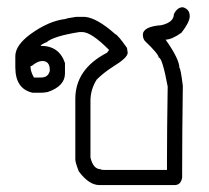

<svg xmlns="http://www.w3.org/2000/svg" viewBox="-20 -520 591 544"><path d="M498 -499.5Q517.6 -494.1 517.6 -474.1Q517.6 -457.5 494.1 -427.2Q466.3 -407.7 449.2 -407.7Q488.3 -352.5 488.3 -327.6Q491.7 -327.6 498 -276.9Q496.1 -137.7 496.1 -40.5V-17.1Q492.7 4.4 474.6 4.4H261.7Q231.9 4.4 203.1 -34.7Q193.4 -60.1 193.4 -67.9V-239.7Q193.4 -324.2 283.2 -370.6L289.1 -378.4Q238.8 -429.2 212.9 -429.2H205.1Q130.9 -417.5 111.3 -399.9Q108.4 -399.9 95.7 -392.1V-390.1Q147.9 -390.1 164.1 -341.3V-312Q164.1 -275.9 115.2 -259.3Q104.5 -257.3 97.7 -257.3H72.3Q23.4 -268.1 23.4 -329.6V-360.8Q23.4 -391.6 66.4 -423.3Q118.2 -460.9 166 -466.3Q166 -467.8 195.3 -472.2H220.7Q254.9 -469.2 306.6 -423.3Q314.5 -420.4 339.8 -384.3L341.8 -370.6Q341.8 -356.4 300.8 -331.5Q273.4 -314 253.9 -294.4Q236.3 -266.6 236.3 -233.9V-73.7Q244.1 -40.5 265.6 -40.5Q265.6 -38.6 273.4 -38.6H453.1V-65.9Q453.1 -148.4 455.1 -274.9Q439.9 -356.9 429.7 -356.9Q429.7 -366.7 390.6 -403.8Q384.8 -411.1 384.8 -421.4Q384.8 -444.8 437.5 -448.7Q472.7 -457 472.7 -480Q482.4 -499.5 498 -499.5ZM66.4 -331.5Q66.4 -317.4 76.2 -300.3H95.7Q117.2 -300.3 121.1 -319.8V-321.8Q121.1 -347.2 99.6 -347.2Q86.9 -347.2 70.3 -333.5Q66.4 -333.5 66.4 -331.5Z"/></svg>

Font: CEF Fonts CJK
Style: Regular
Weight: 400
Designer: PartyBoss (派对大魔王)
Version: Release 2.25